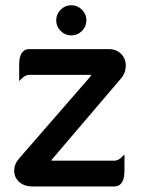

<svg xmlns="http://www.w3.org/2000/svg" viewBox="-20 -687 526 714"><path d="M442.9 -51.8Q442.4 6.3 405.3 6.3H100.6Q67.9 6.3 48.3 -13.2Q32.7 -28.8 32.7 -52.5Q32.7 -76.2 49.8 -96.2L316.9 -403.3Q318.8 -406.7 318.8 -408.2Q317.9 -408.7 315.4 -408.7H88.9Q74.7 -408.7 60.5 -394.5L51.3 -385.3V-446.3Q51.3 -481.4 65.4 -495.1Q74.2 -504.4 88.9 -504.4H384.8Q412.6 -504.4 430.2 -486.8Q447.8 -469.2 447.8 -442.4Q447.8 -418.9 433.1 -398.9L173.3 -94.2Q171.4 -91.8 171.4 -89.8Q172.4 -89.4 174.8 -89.4H405.3Q419.4 -89.4 433.6 -103.5L442.9 -112.8ZM205.6 -571.8Q189 -588.4 189 -611.3Q189 -634.3 205.6 -650.9Q222.2 -667.5 245.1 -667.5Q268.1 -667.5 284.7 -650.9Q301.3 -634.3 301.3 -611.3Q301.3 -588.4 284.7 -571.8Q268.1 -555.2 245.1 -555.2Q222.2 -555.2 205.6 -571.8Z"/></svg>

Font: YuPearl-Medium
Style: Medium
Weight: 500
Designer: Max Yao
Foundry: Max-Everyday
Version: Version 1.011; ttfautohint (v1.8.3)